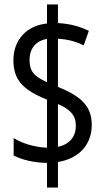

<svg xmlns="http://www.w3.org/2000/svg" viewBox="-20 -780 469 858"><path d="M190 -52V58H239V-56C335 -72 390 -135 390 -222C390 -308 340 -350 239 -392V-607C283 -604 319 -595 354 -577L377 -642C335 -663 290 -674 239 -677V-760H190V-675C100 -666 40 -603 40 -511C40 -423 82 -378 190 -335V-120C133 -122 78 -140 41 -163V-85C78 -66 130 -53 190 -52ZM190 -606V-413C132 -439 112 -461 112 -513C112 -562 140 -598 190 -606ZM239 -124V-315C295 -291 319 -264 319 -217C319 -171 292 -135 239 -124Z"/></svg>

Font: Noto Sans Gurmukhi UI ExtraCondensed
Style: Regular
Weight: 400
Width: 2
Designer: Jelle Bosma - Monotype Design Team
Foundry: Monotype Imaging Inc.
Version: Version 2.004